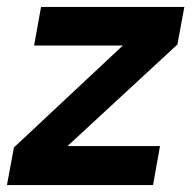

<svg xmlns="http://www.w3.org/2000/svg" viewBox="-31 -532 552 552"><path d="M-11 0 9 -108 322 -401H67L87 -512H499L479 -404L163 -112H429L409 0Z"/></svg>

Font: DM Sans 12pt
Style: Bold Italic
Weight: 700
Italic angle: -10°
Version: Version 4.004;gftools[0.9.30]